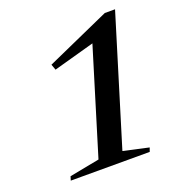

<svg xmlns="http://www.w3.org/2000/svg" viewBox="-123 -782 839 889"><g transform="rotate(-20 296.0 -338.0)"><path d="M230 -48.5 387.5 -563.5 185.5 -507.5 175.5 -535.5 489.5 -676H540L347.5 -47.5L472 -20L465 -0.5H76L82 -20Z"/></g></svg>

Font: Newsreader Text SemiBold
Style: Italic
Weight: 600
Italic angle: -17°
Designer: Hugues Gentile
Foundry: Production Type
Version: Version 1.001